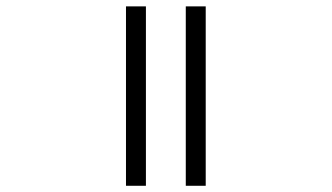

<svg xmlns="http://www.w3.org/2000/svg" viewBox="-20 -645 1040 602"><path d="M375 -625V-62.5H437.5V-625ZM562.5 -625V-62.5H625V-625Z"/></svg>

Font: BFUnifontExMono
Style: Regular
Weight: 500
Version: Version 15.0.06